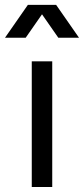

<svg xmlns="http://www.w3.org/2000/svg" viewBox="-62 -750 337 770"><path d="M65.4 -503.9H147.5V0H65.4ZM49.8 -730.5H132.8L41 -598.6H-42ZM80.1 -730.5H163.1L254.9 -598.6H171.9Z"/></svg>

Font: Wanted Sans Std Variable
Style: Regular
Weight: 400
Designer: Original Design by Kil Hyung-jin and Kang Hanbin, Wanted Lab, Inc;
Foundry: Wanted Lab, Inc.
Version: Version 1.003;Glyphs 3.2 (3227)